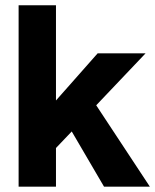

<svg xmlns="http://www.w3.org/2000/svg" viewBox="-20 -700 582 720"><path d="M370.1 0 249 -207 189.9 -145V0H49.8V-680.2H189.9V-323.2L346.2 -500H525.9L340.8 -305.2L542 0Z"/></svg>

Font: Apfel Grotezk
Style: Bold
Weight: 700
Designer: Luigi Gorlero
Foundry: Collletttivo
Version: Version 2.000;FEAKit 1.0